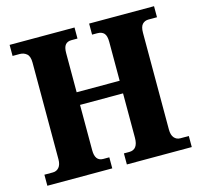

<svg xmlns="http://www.w3.org/2000/svg" viewBox="-104 -827 984 940"><g transform="rotate(-15 388.5 -357.0)"><path d="M23 0V-56H66Q85 -56 97 -70Q109 -84 109 -111V-601Q109 -633 94.5 -645.5Q80 -658 59 -658H23V-714H352V-658H321Q301 -658 290.5 -645.5Q280 -633 280 -604V-405H498V-602Q498 -633 486.5 -645.5Q475 -658 452 -658H426V-714H755V-658H712Q693 -658 681 -645.5Q669 -633 669 -602V-112Q669 -84 681 -70Q693 -56 712 -56H755V0H426V-56H453Q498 -56 498 -116V-341H280V-111Q280 -56 321 -56H352V0Z"/></g></svg>

Font: Noto Serif SemiCondensed ExtraBold
Style: Regular
Weight: 800
Width: 4
Designer: Monotype Design Team
Foundry: Monotype Imaging Inc.
Version: Version 2.015